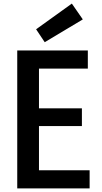

<svg xmlns="http://www.w3.org/2000/svg" viewBox="-20 -1049 569 1069"><path d="M177 -101H479V0H76V-768H469V-667H177L197 -691V-427L177 -446H436V-347H177L197 -371V-77ZM229 -814 181 -886 380 -1029 441 -941Z"/></svg>

Font: Yaldevi SemiBold
Style: Regular
Weight: 600
Designer: Sol Matas, Rajitha Manaperi, Kosala Senevirathne
Foundry: Mooniak
Version: Version 1.100